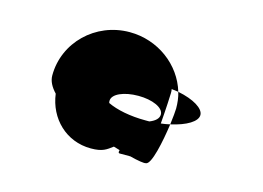

<svg xmlns="http://www.w3.org/2000/svg" viewBox="-62 -796 817 596"><g transform="rotate(15 346.5 -497.5)"><path d="M92 -496C92 -478 101 -461 117 -444C127 -367 186 -308 266 -308C304 -308 315 -318 334 -332C341 -330 347 -328 354 -326C352 -321 352 -316 357 -316H391C418 -309 438 -306 443 -308C461 -308 477 -387 485 -444C476 -442 466 -440 456 -439C460 -487 462 -533 462 -538C462 -543 462 -547 461 -551C469 -550 476 -549 483 -548C459 -629 381 -688 290 -688C180 -688 92 -602 92 -496ZM284 -466C284 -488 321 -504 367 -504C412 -504 449 -488 449 -466C449 -453 438 -443 420 -436H408C358 -436 314 -445 285 -459C284 -461 284 -464 284 -466ZM483 -548C488 -532 490 -514 490 -496C490 -488 488 -468 485 -444C535 -455 568 -475 568 -496C568 -517 534 -538 483 -548Z"/></g></svg>

Font: Ampere
Style: Regular
Weight: 400
Version: Version 1